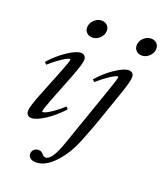

<svg xmlns="http://www.w3.org/2000/svg" viewBox="-162 -769 952 1118"><g transform="rotate(20 314.0 -209.5)"><path d="M253.9 -550.8Q233.4 -550.8 220 -563.7Q206.5 -576.7 206.5 -596.2Q206.5 -622.6 227.1 -642.6Q247.6 -662.6 273.4 -662.6Q294.4 -662.6 307.9 -649.9Q321.3 -637.2 321.3 -617.2Q321.3 -590.8 300.8 -570.8Q280.3 -550.8 253.9 -550.8ZM560.5 -550.8Q540 -550.8 526.6 -563.7Q513.2 -576.7 513.2 -596.2Q513.2 -622.6 533.7 -642.6Q554.2 -662.6 580.1 -662.6Q601.1 -662.6 614.5 -649.9Q627.9 -637.2 627.9 -617.2Q627.9 -590.8 607.4 -570.8Q586.9 -550.8 560.5 -550.8ZM81.5 11.2Q66.4 11.2 57.9 2.4Q49.3 -6.3 49.3 -21.5Q49.3 -48.8 83 -132.8L151.4 -304.2Q179.2 -374.5 179.2 -385.3Q179.2 -389.2 174.8 -389.2Q168.9 -389.2 154.8 -382.1Q140.6 -375 114 -356.2Q87.4 -337.4 57.1 -310.5L43.9 -322.8Q88.4 -374 141.8 -409.4Q195.3 -444.8 223.6 -444.8Q238.8 -444.8 247.3 -436.5Q255.9 -428.2 255.9 -413.1Q255.9 -387.2 222.7 -301.8L155.3 -129.9Q127.9 -59.6 127.9 -48.3Q127.9 -44.4 131.8 -44.4Q138.7 -44.4 151.9 -50Q165 -55.7 192.4 -74.5Q219.7 -93.3 251.5 -122.1L263.7 -108.9Q215.8 -56.2 163.8 -22.5Q111.8 11.2 81.5 11.2ZM194.8 244.6Q171.9 244.6 159.2 234.6Q146.5 224.6 146.5 209Q146.5 191.9 158.2 181.4Q169.9 170.9 186.5 170.9Q203.6 170.9 215.3 186Q224.6 198.7 238.3 198.7Q277.3 198.7 318.8 77.6L451.7 -304.2Q476.1 -374 476.1 -385.3Q476.1 -389.2 472.2 -389.2Q466.3 -389.2 452.1 -382.1Q438 -375 411.4 -356.4Q384.8 -337.9 354.5 -311L341.3 -322.8Q385.3 -374 438.5 -409.4Q491.7 -444.8 520 -444.8Q535.2 -444.8 543.7 -436.5Q552.2 -428.2 552.2 -413.1Q552.2 -385.3 522.9 -301.8L459 -117.7Q438 -56.6 402.8 31.2Q365.2 125 308.3 184.8Q251.5 244.6 194.8 244.6Z"/></g></svg>

Font: Elstob
Style: Italic
Weight: 400
Italic angle: -20°
Designer: Peter S. Baker
Version: Version 1.015